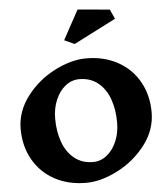

<svg xmlns="http://www.w3.org/2000/svg" viewBox="-70 -1197 1119 1279"><g transform="rotate(-5 489.5 -557.5)"><path d="M929 -410Q929 -293 853.5 -194Q778 -95 666 -37.5Q554 20 454 20Q334 20 242.5 -30.5Q151 -81 100.5 -171Q50 -261 50 -375Q50 -492 125.5 -591.5Q201 -691 313 -748.5Q425 -806 525 -806Q645 -806 737 -755Q829 -704 879 -614Q929 -524 929 -410ZM285 -423Q285 -338 310 -268Q335 -198 386.5 -156Q438 -114 512 -114Q562 -114 603.5 -146.5Q645 -179 669.5 -236Q694 -293 694 -363Q694 -449 669 -519Q644 -589 593 -630.5Q542 -672 467 -672Q417 -672 375.5 -639.5Q334 -607 309.5 -550Q285 -493 285 -423ZM740 -1052 458 -908 390 -939 497 -1135 711 -1116Z"/></g></svg>

Font: Inknut Antiqua Black
Style: Regular
Weight: 900
Designer: Claus Eggers Sørensen
Foundry: Claus Eggers Sørensen
Version: Version 1.003; ttfautohint (v1.8.2) -l 8 -r 50 -G 200 -x 14 